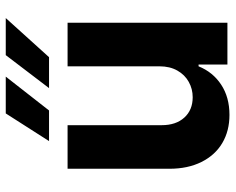

<svg xmlns="http://www.w3.org/2000/svg" viewBox="-92 -682 782 637"><g transform="rotate(-90 298.5 -364.0)"><path d="M396.5 -530.3H541V0H402.3V-95.7H396.5Q377.4 -48.3 335.7 -20.8Q293.9 6.8 235.4 6.8Q182.1 6.8 141.8 -17.1Q101.6 -41 79.1 -86.2Q56.6 -131.3 56.6 -192.4V-530.3H201.2V-217.8Q201.2 -170.9 226.3 -143.1Q251.5 -115.2 293.9 -115.2Q321.3 -115.2 344.7 -128.2Q368.2 -141.1 382.3 -166Q396.5 -190.9 396.5 -225.6ZM433.6 -735.4H556.6L426.8 -591.8H324.2ZM240.2 -735.4H362.3L250 -591.8H148.4Z"/></g></svg>

Font: Pretendard GOV
Style: Bold
Weight: 700
Designer: Base glyphs from Inter by Rasmus Andersson; Hangeul glyphs from Noto Sans CJK(Source Han Sans) by Jang Soo-young and Kan
Foundry: Kil Hyung-jin
Version: Version 1.309